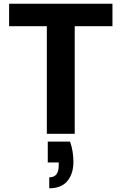

<svg xmlns="http://www.w3.org/2000/svg" viewBox="-20 -720 654 1033"><path d="M232 0V-579H29V-700H585V-579H382V0ZM245 293V234Q271 234 283.5 218Q296 202 296 170V154H237V42H357Q367 71 371 98Q375 125 375 150Q375 215 342.5 254Q310 293 245 293Z"/></svg>

Font: DM Sans 9pt Black
Style: Regular
Weight: 900
Version: Version 4.004;gftools[0.9.30]